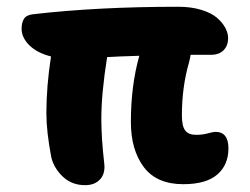

<svg xmlns="http://www.w3.org/2000/svg" viewBox="-20 -499 740 568"><path d="M231.9 48.8Q192.9 48.8 166.5 24.2Q140.1 -0.5 131.8 -33.2Q117.2 -109.9 117.2 -164.1Q117.2 -243.2 130.9 -332Q89.8 -342.3 66.9 -365Q43.9 -387.7 43.9 -414.1Q43.9 -432.6 51.3 -443.8Q58.6 -455.1 79.1 -457Q269.5 -479 507.8 -479Q545.9 -479 575.9 -469.7Q606 -460.4 622.3 -446Q638.7 -431.6 646.7 -416.3Q654.8 -400.9 654.8 -386.2Q654.8 -363.8 641.4 -350.3Q627.9 -336.9 605 -336.9H543.9Q543 -329.1 539.1 -314Q518.1 -241.7 518.1 -157.2Q518.1 -125.5 528.1 -112.8Q538.1 -100.1 560.1 -100.1Q579.1 -100.1 595 -104.5Q610.8 -108.9 617.2 -108.9Q655.8 -108.9 655.8 -60.1Q655.8 -11.2 622.8 17.3Q589.8 45.9 522 45.9Q443.4 45.9 405.3 -4.9Q367.2 -55.7 367.2 -138.2Q367.2 -245.6 392.1 -334Q327.1 -332 296.9 -330.1Q279.8 -222.7 279.8 -147.9Q279.8 -90.8 288.1 -18.1Q292.5 13.2 276.6 31Q260.7 48.8 231.9 48.8Z"/></svg>

Font: Shantell Sans Irregular Bouncy
Style: Bold
Weight: 700
Designer: Stephen Nixon, Anya Danilova, Shantell Martin
Foundry: Arrow Type
Version: Version 1.006;[9816181b4]